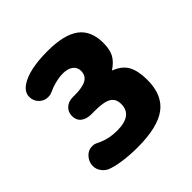

<svg xmlns="http://www.w3.org/2000/svg" viewBox="-114 -787 540 540"><g transform="rotate(-45 156.0 -517.5)"><path d="M238 -536Q259 -550 267.5 -566Q276 -582 276 -608Q276 -657 245 -680Q214 -703 148 -703Q111 -703 83.5 -697Q56 -691 39 -679Q21 -666 21 -648Q21 -632 32 -621Q43 -610 58 -610Q64 -610 68 -611Q72 -612 88 -619Q114 -628 134 -628Q154 -628 165 -619.5Q176 -611 176 -597Q176 -578 161 -569.5Q146 -561 115 -561H107Q90 -561 79 -551Q68 -541 68 -525Q68 -508 79.5 -499Q91 -490 110 -490H124Q160 -490 175 -481Q190 -472 190 -451Q190 -406 129 -406Q114 -406 100.5 -408.5Q87 -411 73 -417Q61 -423 57.5 -424Q54 -425 48 -425Q32 -425 21 -412.5Q10 -400 10 -384Q10 -372 17 -362Q24 -352 34 -347Q50 -340 78 -336Q106 -332 136 -332Q216 -332 253 -359.5Q290 -387 290 -447Q290 -483 278.5 -504Q267 -525 238 -536Z"/></g></svg>

Font: Beiruti ExtraBold
Style: Regular
Weight: 800
Designer: Arlette Boutros
Foundry: Boutros
Version: Version 1.41